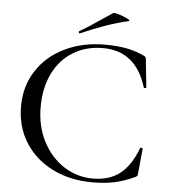

<svg xmlns="http://www.w3.org/2000/svg" viewBox="-55 -838 795 901"><g transform="rotate(5 342.0 -387.5)"><path d="M602 -600Q609 -597 611 -593.5Q613 -590 614 -578L627 -453Q627 -450 621.5 -449Q616 -448 615 -452Q564 -619 409 -619Q330 -619 269 -582Q208 -545 174.5 -477Q141 -409 141 -318Q141 -229 177.5 -157.5Q214 -86 276.5 -45.5Q339 -5 414 -5Q492 -5 542 -44.5Q592 -84 623 -167Q624 -169 628 -169Q630 -169 632.5 -167.5Q635 -166 635 -165L624 -51Q623 -39 621 -36Q619 -33 611 -29Q561 -6 515 3.5Q469 13 414 13Q308 13 225 -28.5Q142 -70 95.5 -144Q49 -218 49 -314Q49 -408 96.5 -481.5Q144 -555 228 -595.5Q312 -636 416 -636Q474 -636 518.5 -627.5Q563 -619 602 -600ZM294 -678Q290 -678 289 -682.5Q288 -687 291 -689Q327 -709 394 -755Q426 -777 442 -787Q447 -790 469.5 -783Q492 -776 509.5 -767Q527 -758 518 -756Q456 -741 404.5 -722.5Q353 -704 296 -679Z"/></g></svg>

Font: Cormorant Infant Medium
Style: Regular
Weight: 500
Designer: Christian Thalmann (Catharsis Fonts)
Foundry: Catharsis Fonts
Version: Version 4.000